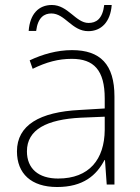

<svg xmlns="http://www.w3.org/2000/svg" viewBox="-20 -740 561 770"><path d="M95 -616H125C132 -671 158 -686 186 -686C241 -686 268 -615 334 -615C386 -615 423 -652 428 -720H398C391 -663 365 -648 335 -648C284 -648 253 -720 188 -720C135 -720 100 -684 95 -616ZM269 -539C208 -539 150 -522 99 -498L111 -464C166 -491 214 -504 268 -504C356 -504 400 -459 400 -345V-305L300 -299C139 -291 48 -238 48 -133C48 -44 105 10 209 10C314 10 367 -37 399 -98H401L408 0H439V-353C439 -482 382 -539 269 -539ZM304 -268 400 -272V-219C399 -101 338 -24 213 -24C134 -24 88 -64 88 -133C88 -221 168 -261 304 -268Z"/></svg>

Font: Noto Sans Telugu ExtraLight
Style: Regular
Weight: 200
Designer: Jelle Bosma - Monotype Design Team
Foundry: Monotype Imaging Inc.
Version: Version 2.005